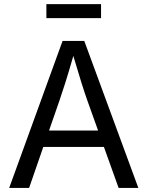

<svg xmlns="http://www.w3.org/2000/svg" viewBox="-20 -930 730 950"><path d="M25.4 0 289.6 -727.5H397L664.6 0H566.9L494.1 -203.1H194.3L124 0ZM222.7 -284.2H465.3L412.6 -431.6Q399.4 -468.3 382.8 -521.2Q366.2 -574.2 342.8 -653.3Q319.8 -572.8 302.7 -519Q285.6 -465.3 273.9 -431.6ZM480 -909.7V-840.3H209.5V-909.7Z"/></svg>

Font: Inter-Regular
Style: Regular
Weight: 400
Designer: Rasmus Andersson
Foundry: rsms
Version: Version 4.000;git-a52131595